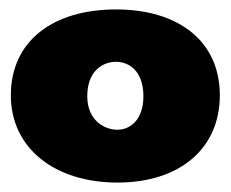

<svg xmlns="http://www.w3.org/2000/svg" viewBox="-20 -734 489 407"><path d="M226 -714C92 -714 3 -647 3 -532C3 -419 97 -347 229 -347C361 -347 446 -419 446 -532C446 -647 358 -714 226 -714ZM165 -530C165 -584 198 -603 226 -603C253 -603 284 -584 284 -530C284 -479 255 -459 229 -459C201 -459 165 -479 165 -530Z"/></svg>

Font: Malmofest Black-Rounded
Style: Regular
Weight: 800
Designer: Jonny Pinhorn (Poppins), Kolossal
Version: Version 1.004;Glyphs 3.1.2 (3151)